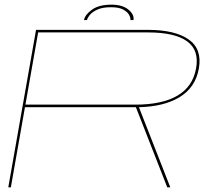

<svg xmlns="http://www.w3.org/2000/svg" viewBox="-20 -803 942 823"><path d="M15.5 0 134.5 -675H614Q730 -675 788.5 -634Q847 -593 832.5 -510Q818 -427 748 -385.5Q682 -346 575.5 -343.5L710 0H697L562.5 -343.5Q562 -343.5 562 -343.5H87L26.5 0ZM89 -354.5H560.5Q674.5 -354.5 740.5 -393Q806.5 -431.5 820.5 -510Q834.5 -588.5 781.5 -626.2Q728.5 -664 615 -664H143.5ZM458 -783Q505 -783 530.8 -761.5Q556.5 -740 552 -717H539Q540.5 -725.5 533.8 -738.5Q527 -751.5 508.5 -761.8Q490 -772 456 -772Q419.5 -772 397.5 -762Q375.5 -752 365 -739Q354.5 -726 353 -717H340Q344.5 -740 374.2 -761.5Q404 -783 458 -783Z"/></svg>

Font: Anybody UltraExpanded Thin
Style: Italic
Weight: 100
Width: 9
Italic angle: -10°
Designer: Tyler Finck
Foundry: Etcetera Type Company
Version: Version 1.010; ttfautohint (v1.8.3) -l 8 -r 50 -G 200 -x 14 